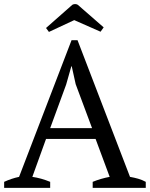

<svg xmlns="http://www.w3.org/2000/svg" viewBox="-20 -906 723 926"><path d="M338 -809 465 -753 480 -774 355 -883C347 -888 336 -887 329 -883L202 -771L216 -752ZM222 -29C193 -41 164 -49 136 -53L202 -236H441L509 -53C482 -48 454 -40 427 -29V0H683V-29C660 -42 634 -48 607 -53L354 -712H325L72 -53C48 -48 24 -40 0 -29V0H222ZM299 -498 324 -586H326L345 -500L424 -288H222Z"/></svg>

Font: PT Serif
Style: Regular
Weight: 400
Designer: A.Korolkova, O.Umpeleva, V.Yefimov
Foundry: ParaType Ltd
Version: Version 1.000;PS 001.000;hotconv 1.0.88;makeotf.lib2.5.64775